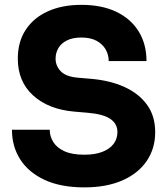

<svg xmlns="http://www.w3.org/2000/svg" viewBox="-20 -772 706 811"><path d="M336.2 19.5Q237 19.5 168.9 -12Q100.8 -43.5 65.6 -98.4Q30.5 -153.2 30.5 -224H190Q190 -196.2 205.2 -171.9Q220.5 -147.5 252.6 -133Q284.8 -118.5 336.2 -118.5Q382 -118.5 413.1 -130.9Q444.2 -143.2 460.1 -164.6Q476 -186 476 -214Q476 -249.2 446 -269.8Q416 -290.2 349.2 -295.8L293.8 -300.5Q184.8 -310 120 -368.8Q55.2 -427.5 55.2 -524.5Q55.2 -595.2 88.5 -646Q121.8 -696.8 182 -724.1Q242.2 -751.5 323.8 -751.5Q410.2 -751.5 471.6 -722Q533 -692.5 565.9 -639Q598.8 -585.5 598.8 -514H439.2Q439.2 -540.8 426.1 -563.5Q413 -586.2 387.4 -599.9Q361.8 -613.5 323.8 -613.5Q287.8 -613.5 263.5 -601.6Q239.2 -589.8 227 -569.4Q214.8 -549 214.8 -524.5Q214.8 -493.5 236.8 -470.8Q258.8 -448 309.2 -443.8L364.8 -439Q445 -432.2 505.9 -404.5Q566.8 -376.8 601.1 -329.4Q635.5 -282 635.5 -214Q635.5 -144 599.1 -91.2Q562.8 -38.5 495.9 -9.5Q429 19.5 336.2 19.5Z"/></svg>

Font: SVN-Sora Variable
Style: Regular
Weight: 400
Designer: Jonathan Barnbrook, Julián Moncada
Foundry: Barnbrook Fonts
Version: Version 2.000 - Viet hoa boi STYLEno.1 Fonts